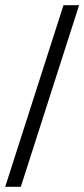

<svg xmlns="http://www.w3.org/2000/svg" viewBox="-21 -719 324 738"><path d="M223 -699H283L59 -1H-1Z"/></svg>

Font: Marvel
Style: Italic
Weight: 400
Italic angle: -12°
Designer: Carolina Trebol
Foundry: Carolina Trebol
Version: Version 1.001